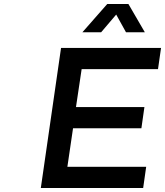

<svg xmlns="http://www.w3.org/2000/svg" viewBox="-20 -940 825 960"><path d="M184.1 0 285.2 -700.2H785.2L770 -594.2H388.2L359.9 -404.8H702.1L687 -298.8H345.2L316.9 -106H710.9L695.8 0ZM392.1 -778.8 516.1 -919.9H622.1L704.1 -778.8H609.9L561 -867.2L485.8 -778.8Z"/></svg>

Font: Trueno
Style: Italic
Weight: 400
Designer: Julieta Ulanovsky
Foundry: Julieta Ulanovsky
Version: Version 3.001b | FøM Fix